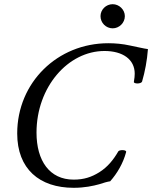

<svg xmlns="http://www.w3.org/2000/svg" viewBox="-20 -882 725 915"><path d="M517 -747C548 -747 575 -773 575 -805C575 -836 548 -862 517 -862C485 -862 459 -836 459 -805C459 -773 485 -747 517 -747ZM331 13C383 13 424 4 453 -4C470 -10 495 -17 505 -18C538 -55 567 -104 581 -157C585 -169 550 -169 544 -161C521 -121 493 -86 453 -61C416 -38 380 -26 331 -26C216 -26 154 -116 154 -250C154 -467 304 -639 478 -639C565 -639 622 -599 622 -531C622 -521 621 -509 618 -492C616 -482 652 -481 657 -493C671 -541 681 -594 685 -648C663 -651 635 -658 600 -665C564 -673 529 -676 496 -676C254 -676 62 -489 62 -246C62 -77 168 13 331 13Z"/></svg>

Font: Junicode Two Beta SemiCondensed Medium
Style: Italic
Weight: 500
Width: 4
Italic angle: -10°
Version: Version 1.063